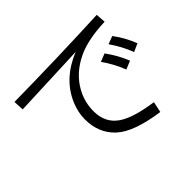

<svg xmlns="http://www.w3.org/2000/svg" viewBox="-156 -1009 1312 1312"><g transform="rotate(-45 499.5 -353.0)"><path d="M77.1 -717.8Q497.1 -723.1 895.5 -741.2L900.4 -669.9Q736.3 -664.1 636.7 -617.7Q514.6 -561 456.1 -454.6Q414.1 -378.4 414.1 -290Q414.1 -177.7 499 -120.1Q577.1 -67.4 750 -43L733.4 35.2Q510.7 3.9 422.9 -76.7Q333 -158.7 333 -293.9Q333 -360.4 361.3 -427.7Q428.7 -587.9 614.3 -664.1L567.4 -662.1Q362.3 -654.3 126 -644L81.1 -642.1ZM774.4 -334Q744.1 -414.1 688.5 -494.1L747.1 -517.1Q803.7 -438.5 835 -358.9ZM896.5 -380.9Q863.3 -467.3 810.5 -542L868.2 -564Q920.9 -494.6 955.1 -407.2Z"/></g></svg>

Font: UDEV Gothic 35
Style: Regular
Weight: 400
Version: v2.1.0; ttfautohint (v1.8.4.7-5d5b-dirty) -l 6 -r 45 -G 200 